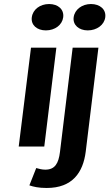

<svg xmlns="http://www.w3.org/2000/svg" viewBox="-20 -728 544 954"><path d="M208 -577C253 -577 289 -604 294 -642C299 -681 269 -708 224 -708C179 -708 143 -681 138 -642C133 -604 163 -577 208 -577ZM73 0H200L260 -491H134ZM278 27C271 84 253 115 205 115C189 115 174 111 160 107L126 193C146 200 172 206 212 206C340 206 393 129 406 25L469 -491H341ZM416 -577C461 -577 498 -604 503 -642C508 -681 477 -708 432 -708C388 -708 351 -681 346 -642C341 -604 372 -577 416 -577Z"/></svg>

Font: Falling Sky
Style: ExtObl
Weight: 400
Designer: Paul D. Hunt
Foundry: Adobe Systems Incorporated
Version: Version 1.02